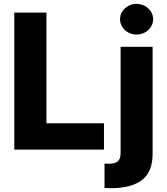

<svg xmlns="http://www.w3.org/2000/svg" viewBox="-20 -772 860 991"><path d="M53.7 -707H219.7V-135.7H516.6V0H53.7ZM767.6 -530.3V22.5Q767.6 115.7 712.4 157.5Q657.2 199.2 553.7 199.2L519.5 198.2V72.3Q528.3 73.2 540 73.2Q574.2 73.2 588.4 60.3Q602.5 47.4 602.5 19.5V-530.3ZM599.6 -672.9Q599.6 -694.3 611.1 -712.6Q622.6 -731 642.1 -741.5Q661.6 -752 684.6 -752Q707.5 -752 727.3 -741.5Q747.1 -731 758.8 -712.6Q770.5 -694.3 770.5 -672.9Q770.5 -651.4 758.8 -633.1Q747.1 -614.7 727.3 -604.2Q707.5 -593.8 684.6 -593.8Q661.6 -593.8 642.1 -604.2Q622.6 -614.7 611.1 -633.1Q599.6 -651.4 599.6 -672.9Z"/></svg>

Font: Pretendard GOV ExtraBold
Style: Regular
Weight: 800
Designer: Base glyphs from Inter by Rasmus Andersson; Hangeul glyphs from Noto Sans CJK(Source Han Sans) by Jang Soo-young and Kan
Foundry: Kil Hyung-jin
Version: Version 1.309